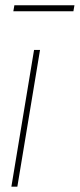

<svg xmlns="http://www.w3.org/2000/svg" viewBox="-20 -704 301 724"><path d="M22.9 0 108.4 -515.6H130.9L45.4 0ZM260.7 -684.1 256.8 -661.6H30.3L34.2 -684.1Z"/></svg>

Font: Inter Display Thin
Style: Italic
Weight: 100
Italic angle: -9.39999°
Designer: Rasmus Andersson
Foundry: rsms
Version: Version 4.000;git-a52131595